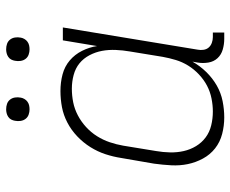

<svg xmlns="http://www.w3.org/2000/svg" viewBox="-84 -676 767 640"><g transform="rotate(-90 300.0 -355.5)"><path d="M229 8Q201 8 174 1Q147 -6 126 -22.5Q105 -39 92 -63Q79 -87 73.5 -113.5Q68 -140 69.5 -168.5Q71 -197 75 -226L94 -336Q98 -362 106.5 -388Q115 -414 130 -438Q145 -462 166 -482Q187 -502 212 -515Q237 -528 263.5 -533Q290 -538 317 -538Q346 -538 372.5 -531Q399 -524 419 -507Q439 -490 451 -466Q463 -442 467 -416L486 -530H529L455 -81Q453 -71 454.5 -61Q456 -51 462 -44Q468 -37 477.5 -33.5Q487 -30 497 -30H512V8H491Q473 8 455.5 3Q438 -2 426.5 -14.5Q415 -27 412 -45Q409 -63 412 -81L415 -98Q401 -73 380.5 -52Q360 -31 335.5 -17Q311 -3 283.5 2.5Q256 8 229 8Q229 8 229 8Q229 8 229 8ZM249 -30Q270 -30 292.5 -34.5Q315 -39 335 -49.5Q355 -60 372.5 -76.5Q390 -93 402 -112.5Q414 -132 420.5 -153.5Q427 -175 431 -197L449 -307Q453 -330 454 -353.5Q455 -377 451 -399Q447 -421 436.5 -441Q426 -461 409.5 -474.5Q393 -488 370.5 -494Q348 -500 325 -500Q302 -500 279.5 -495.5Q257 -491 236 -480Q215 -469 197 -452.5Q179 -436 166.5 -416Q154 -396 146.5 -374Q139 -352 135 -329L117 -219Q113 -196 112.5 -172.5Q112 -149 117 -127Q122 -105 133.5 -86Q145 -67 162.5 -54Q180 -41 202.5 -35.5Q225 -30 249 -30ZM456 -641Q447 -641 438.5 -644Q430 -647 424.5 -654Q419 -661 417.5 -670.5Q416 -680 418 -690Q419 -696 422 -702Q425 -708 431 -712Q437 -716 443.5 -717.5Q450 -719 456 -719Q466 -719 474.5 -716Q483 -713 488.5 -706Q494 -699 495.5 -689.5Q497 -680 495 -670Q494 -664 490.5 -658Q487 -652 481.5 -648Q476 -644 469.5 -642.5Q463 -641 456 -641ZM256 -641Q247 -641 238.5 -644Q230 -647 224.5 -654Q219 -661 217.5 -670.5Q216 -680 218 -690Q219 -696 222 -702Q225 -708 231 -712Q237 -716 243.5 -717.5Q250 -719 256 -719Q266 -719 274.5 -716Q283 -713 288.5 -706Q294 -699 295.5 -689.5Q297 -680 295 -670Q294 -664 290.5 -658Q287 -652 281.5 -648Q276 -644 269.5 -642.5Q263 -641 256 -641Z"/></g></svg>

Font: Iosevka Curly Slab XLtEx
Style: Italic
Weight: 200
Width: 7
Italic angle: -9°
Monospace: yes
Designer: Belleve Invis
Foundry: Belleve Invis
Version: Version 11.1.0; ttfautohint (v1.8.3)